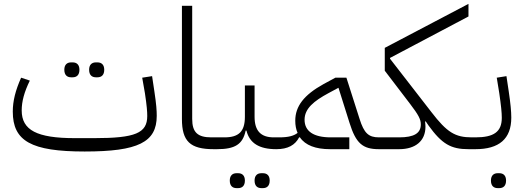

<svg xmlns="http://www.w3.org/2000/svg" viewBox="-20 -770 2704 991"><path d="M475 -371H483C504 -371 518 -383 518 -410C518 -436 504 -448 483 -448H475C454 -448 440 -436 440 -410C440 -383 454 -371 475 -371ZM347 -371H355C376 -371 390 -383 390 -410C390 -436 376 -448 355 -448H347C326 -448 312 -436 312 -410C312 -383 326 -371 347 -371ZM417 12C693 12 789 -36 789 -172C789 -199 787 -231 777 -297L765 -377L714 -369L728 -289C738 -223 740 -193 740 -171C740 -83 678 -57 467 -57H366C171 -57 92 -98 92 -200C92 -246 105 -295 134 -354L89 -369C60 -304 46 -249 46 -194C46 -42 141 12 417 12Z M1083 0H1100L1116 -16V-61H1071C1001 -61 972 -86 972 -156V-740H919V-156C919 -41 961 0 1083 0Z M1329 201H1337C1358 201 1372 189 1372 162C1372 136 1358 124 1337 124H1329C1308 124 1294 136 1294 162C1294 189 1308 201 1329 201ZM1201 201H1209C1230 201 1244 189 1244 162C1244 136 1230 124 1209 124H1201C1180 124 1166 136 1166 162C1166 189 1180 201 1201 201ZM1100 0C1193 0 1233 -25 1248 -96H1252C1268 -31 1318 0 1406 0L1422 -16V-61H1393C1326 -61 1294 -95 1294 -167V-329H1244V-167C1244 -92 1213 -61 1139 -61H1116L1100 -45Z M1406 0C1466 0 1503 -21 1524 -61H1528C1556 -20 1609 0 1684 0H1783V-61H1687C1598 -61 1552 -93 1552 -152C1552 -210 1601 -249 1675 -289L1727 -317L1784 -136C1817 -30 1852 0 1936 0L1952 -16V-61H1936C1882 -61 1859 -83 1836 -156L1768 -369H1711L1650 -336C1549 -280 1504 -222 1504 -147C1504 -123 1508 -102 1516 -84C1497 -69 1469 -61 1422 -61L1406 -45Z M1936 0H2040C2125 0 2176 -43 2176 -116C2176 -125 2175 -134 2174 -142L2177 -144L2192 -122C2261 -27 2307 0 2398 0L2415 -16V-61C2329 -61 2287 -87 2207 -191L1993 -467V-471L2398 -685V-750L1966 -523V-405L2098 -232C2139 -178 2152 -155 2152 -128C2152 -82 2117 -61 2040 -61H1952L1936 -45Z M2549 201H2557C2578 201 2592 189 2592 162C2592 136 2578 124 2557 124H2549C2528 124 2514 136 2514 162C2514 189 2528 201 2549 201ZM2399 0H2434C2556 0 2619 -53 2619 -163C2619 -195 2615 -236 2606 -297L2594 -377L2544 -369L2557 -289C2566 -227 2570 -189 2570 -162C2570 -89 2528 -61 2434 -61H2415L2399 -45Z"/></svg>

Font: IBM Plex Arabic Light
Style: Regular
Weight: 300
Designer: Mike Abbink, Paul van der Laan, Pieter van Rosmalen, Wael Morcos, Khajak Apelian
Foundry: Bold Monday
Version: Version 1.0